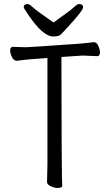

<svg xmlns="http://www.w3.org/2000/svg" viewBox="-20 -916 540 947"><path d="M263 11Q248 11 230 2.5Q212 -6 212 -18L214 -107V-630Q105 -623 64 -616Q48 -616 39 -634.5Q30 -653 30 -667Q30 -685 45 -685Q52 -685 70.5 -684Q89 -683 109 -683Q123 -683 365 -700Q404 -703 443 -708Q457 -708 465 -689.5Q473 -671 473 -657Q473 -639 459 -639Q403 -642 388 -642L283 -635Q284 -74 285.5 -45.5Q287 -17 287 0Q287 11 263 11ZM243 -736Q191 -736 119 -844Q97 -876 97 -880Q97 -896 116 -896Q125 -896 139 -882.5Q153 -869 184 -847.5Q215 -826 244 -805Q272 -826 302.5 -847.5Q333 -869 347 -882.5Q361 -896 370 -896Q390 -896 390 -880Q390 -864 312 -780Q294 -761 283 -748.5Q272 -736 243 -736Z"/></svg>

Font: LXGW WenKai Mono Lite
Style: Regular
Weight: 400
Monospace: yes
Designer: LXGW / Fontworks Inc.
Foundry: LXGW / Fontworks Inc.
Version: Version 1.520; June 14, 2025